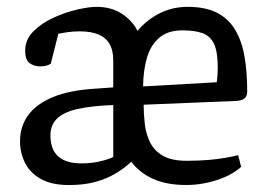

<svg xmlns="http://www.w3.org/2000/svg" viewBox="-20 -524 770 553"><path d="M178.8 9Q128.5 9 97.3 -8.8Q66 -26.5 51.9 -55.3Q37.7 -84 37.7 -117.2Q37.7 -159.8 61 -192.1Q84.3 -224.4 132.9 -244.5Q181.5 -264.5 256.9 -268.8L306.2 -272.3V-350Q306.2 -379.5 295.1 -398.1Q284.1 -416.6 262.6 -425.1Q241.2 -433.7 209.2 -433.7Q190.8 -433.7 174.3 -431.3Q157.8 -428.9 148.1 -426.9L126.2 -340.4Q122.2 -337.7 114.3 -335.2Q106.4 -332.8 96.2 -332.8Q78.3 -332.8 65.4 -342.1Q52.5 -351.4 52.5 -378.2Q52.5 -409.8 75.9 -433.5Q99.4 -457.1 133.6 -472.8Q167.9 -488.5 202.1 -496.4Q236.4 -504.3 257.9 -504.3Q300.4 -504.3 330.8 -484.5Q361.2 -464.7 376 -435.1Q403.7 -467.9 440.6 -486.1Q477.5 -504.3 520.4 -504.3Q571.5 -504.3 604.8 -487.4Q638.1 -470.5 657.3 -438.1Q676.6 -405.6 684.3 -361.1Q692 -316.5 692 -260.3Q692 -251.7 688.6 -245.8Q685.1 -239.8 678.6 -237.1Q672.1 -234.4 662.5 -233.4L393.7 -222.4Q393.8 -195.1 397.1 -166.5Q400.5 -137.9 412.3 -113.9Q424.1 -90 449.2 -75.4Q474.2 -60.9 517.8 -60.9Q551.1 -60.9 580 -63.3Q608.9 -65.7 631 -69.8Q653.2 -73.8 665.9 -77L674.5 -43.7Q665.8 -35 650.4 -25.7Q635.1 -16.4 614.3 -8.7Q593.5 -1.1 568.7 3.9Q543.9 8.8 515.7 8.8Q460.4 8.8 421.3 -8.6Q382.3 -26.1 358 -58.1Q338.7 -39.8 313.3 -24.6Q287.9 -9.3 255.1 -0.2Q222.3 9 178.8 9ZM215.1 -53.4Q243.7 -53.4 268.4 -59.3Q293.2 -65.2 306.2 -71.9V-221.5Q243.6 -219.1 203.5 -210.1Q163.5 -201.1 144.4 -182.6Q125.3 -164.2 125.3 -133.6Q125.3 -53.4 215.1 -53.4ZM392.2 -275.1 604.2 -287.1Q607.2 -305.1 607.2 -329Q607.2 -373.9 596.8 -396.8Q586.3 -419.8 564 -428.2Q541.7 -436.6 505.7 -436.6Q462.8 -436.6 437.9 -414.6Q413 -392.7 402.8 -356.2Q392.5 -319.6 392.2 -275.1Z"/></svg>

Font: Faustina Light
Style: Regular
Weight: 300
Designer: Alfonso Garcia
Foundry: http://www.omnibus-type.com
Version: Version 1.200